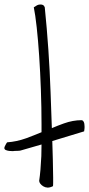

<svg xmlns="http://www.w3.org/2000/svg" viewBox="-132 -871 404 872"><path d="M-112.3 -199.2Q-112.3 -203.1 -106.9 -212.9Q-101.6 -222.7 -99.6 -224.6Q-56.6 -227.5 -12.7 -243.2Q21.5 -255.9 56.6 -270.5V-305.7Q56.6 -381.8 53.7 -462.9Q50.8 -543.9 45.9 -616.7Q41 -689.5 34.7 -747.1Q28.3 -804.7 21.5 -837.9Q30.3 -843.8 36.6 -847.2Q43 -850.6 51.8 -850.6Q58.6 -850.6 63.5 -848.1Q68.4 -845.7 71.3 -837.9Q90.8 -646.5 97.7 -452.1Q100.6 -371.1 103.5 -289.1Q130.9 -300.8 158.2 -310.5Q199.2 -325.2 238.3 -325.2Q243.2 -325.2 246.6 -320.3Q250 -315.4 251 -309.1Q252 -302.7 252 -296.9V-290Q252 -286.1 251 -280.8Q250 -275.4 250 -274.4L105.5 -230.5Q108.4 -147.5 109.4 -65.4Q109.4 -56.6 109.4 -41.5Q109.4 -26.4 108.4 -25.4Q94.7 -18.6 84 -19Q73.2 -19.5 64.5 -24.9Q55.7 -30.3 50.8 -37.1Q45.9 -43.9 45.9 -49.8Q52.7 -94.7 55.7 -162.1Q56.6 -188.5 56.6 -214.8L-38.1 -187.5Q-40 -186.5 -50.3 -186Q-60.5 -185.5 -66.4 -185.5L-73.2 -184.6Q-81.1 -184.6 -89.8 -185.5Q-98.6 -186.5 -105.5 -189.5Q-112.3 -192.4 -112.3 -199.2Z"/></svg>

Font: Shadows Into Light
Style: Regular
Weight: 400
Designer: Kimberly Geswein
Foundry: Kimberly Geswein
Version: Version 001.000